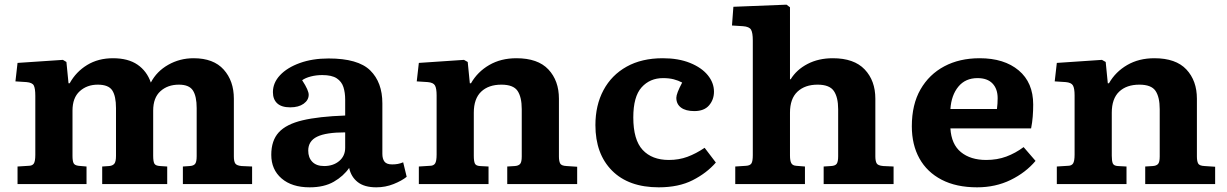

<svg xmlns="http://www.w3.org/2000/svg" viewBox="-20 -787 5245 821"><path d="M55 0V-75L102 -78Q118 -78 124.5 -87.5Q131 -97 131 -125V-377Q131 -409 124.5 -421.5Q118 -434 93 -436L46 -439L55 -518L249 -531L264 -522L273 -431H278Q305 -480 352.5 -509Q400 -538 463 -538Q528 -538 568 -510.5Q608 -483 625 -434Q650 -482 699.5 -510Q749 -538 808 -538Q893 -538 936.5 -489.5Q980 -441 980 -365V-118Q980 -97 986 -88Q992 -79 1013 -77L1058 -75V0H762V-75L791 -77Q808 -78 814.5 -86.5Q821 -95 821 -119V-325Q821 -375 805 -400Q789 -425 745 -425Q697 -425 666 -397Q635 -369 635 -314V-121Q635 -97 640 -87.5Q645 -78 665 -77L695 -75V0H417V-75L446 -77Q461 -78 468.5 -86.5Q476 -95 476 -120V-325Q476 -376 460 -400.5Q444 -425 398 -425Q352 -425 321 -397Q290 -369 290 -314V-121Q290 -99 294.5 -89.5Q299 -80 316 -78L350 -75V0Z M1304 14Q1228 14 1184 -24Q1140 -62 1140 -125Q1140 -186 1172 -221Q1204 -256 1273.5 -272.5Q1343 -289 1456 -293V-361Q1456 -391 1448.5 -414.5Q1441 -438 1420 -452Q1399 -466 1358 -466Q1332 -466 1309 -460Q1286 -454 1272 -444Q1287 -421 1293.5 -406Q1300 -391 1300 -382Q1300 -359 1278.5 -343.5Q1257 -328 1221 -328Q1184 -328 1165.5 -345Q1147 -362 1147 -393Q1147 -433 1177.5 -465.5Q1208 -498 1262 -517.5Q1316 -537 1385 -537Q1511 -537 1563 -486Q1615 -435 1615 -345V-129Q1615 -108 1624 -96Q1633 -84 1657 -84Q1670 -84 1681 -86Q1692 -88 1704 -93L1719 -31Q1698 -14 1663 0Q1628 14 1589 14Q1538 14 1509.5 -8.5Q1481 -31 1473 -69Q1449 -34 1407.5 -10Q1366 14 1304 14ZM1366 -77Q1405 -77 1430.5 -98.5Q1456 -120 1456 -155V-221Q1374 -221 1336 -202.5Q1298 -184 1298 -143Q1298 -113 1315.5 -95Q1333 -77 1366 -77Z M1771 0V-75L1818 -78Q1834 -78 1840.5 -88Q1847 -98 1847 -126V-379Q1847 -409 1840 -421.5Q1833 -434 1809 -436L1762 -439L1771 -518L1964 -531L1980 -522L1989 -431H1994Q2022 -480 2072 -509Q2122 -538 2188 -538Q2280 -538 2325 -490Q2370 -442 2370 -365V-118Q2370 -99 2375 -88.5Q2380 -78 2403 -77L2448 -74V0H2149V-75L2181 -77Q2197 -78 2204 -86Q2211 -94 2211 -118V-320Q2211 -372 2193 -398.5Q2175 -425 2124 -425Q2069 -425 2037.5 -395Q2006 -365 2006 -305V-121Q2006 -98 2010.5 -88Q2015 -78 2032 -77L2069 -75V0Z M2797 14Q2668 14 2597 -57.5Q2526 -129 2526 -252Q2526 -337 2560.5 -401.5Q2595 -466 2659.5 -502Q2724 -538 2814 -538Q2881 -538 2930.5 -518Q2980 -498 3006.5 -465.5Q3033 -433 3033 -395Q3033 -361 3012 -336.5Q2991 -312 2949 -312Q2912 -312 2892 -327Q2872 -342 2872 -369Q2872 -387 2897 -434Q2880 -443 2860.5 -448Q2841 -453 2815 -453Q2759 -453 2723.5 -413.5Q2688 -374 2688 -285Q2688 -189 2728 -146Q2768 -103 2840 -103Q2883 -103 2919.5 -116.5Q2956 -130 2993 -155L3041 -92Q3002 -47 2942 -16.5Q2882 14 2797 14Z M3124 0V-75L3170 -78Q3187 -79 3193 -88Q3199 -97 3199 -124V-614Q3199 -647 3191.5 -660Q3184 -673 3157 -675L3110 -678L3116 -758L3343 -767L3358 -756V-448H3361Q3386 -489 3433 -513.5Q3480 -538 3541 -538Q3632 -538 3677.5 -490Q3723 -442 3723 -365V-118Q3723 -100 3728 -89.5Q3733 -79 3757 -77L3801 -75V0H3502V-75L3533 -77Q3552 -78 3558 -87Q3564 -96 3564 -119V-320Q3564 -371 3545.5 -398Q3527 -425 3476 -425Q3422 -425 3390 -395Q3358 -365 3358 -305V-122Q3358 -100 3363.5 -89.5Q3369 -79 3385 -78L3422 -75V0Z M4158 14Q4069 14 4006.5 -18.5Q3944 -51 3911.5 -109.5Q3879 -168 3879 -247Q3879 -340 3916 -404.5Q3953 -469 4018 -503.5Q4083 -538 4169 -538Q4274 -538 4336 -486Q4398 -434 4398 -340Q4398 -314 4396 -288.5Q4394 -263 4389 -238H4044Q4048 -170 4089 -136.5Q4130 -103 4197 -103Q4244 -103 4283 -117.5Q4322 -132 4357 -158L4408 -99Q4366 -49 4301.5 -17.5Q4237 14 4158 14ZM4044 -321H4243Q4246 -344 4246 -367Q4246 -407 4224 -430Q4202 -453 4160 -453Q4108 -453 4078 -416.5Q4048 -380 4044 -321Z M4499 0V-75L4546 -78Q4562 -78 4568.5 -88Q4575 -98 4575 -126V-379Q4575 -409 4568 -421.5Q4561 -434 4537 -436L4490 -439L4499 -518L4692 -531L4708 -522L4717 -431H4722Q4750 -480 4800 -509Q4850 -538 4916 -538Q5008 -538 5053 -490Q5098 -442 5098 -365V-118Q5098 -99 5103 -88.5Q5108 -78 5131 -77L5176 -74V0H4877V-75L4909 -77Q4925 -78 4932 -86Q4939 -94 4939 -118V-320Q4939 -372 4921 -398.5Q4903 -425 4852 -425Q4797 -425 4765.5 -395Q4734 -365 4734 -305V-121Q4734 -98 4738.5 -88Q4743 -78 4760 -77L4797 -75V0Z"/></svg>

Font: Literata 7pt
Style: Bold
Weight: 700
Designer: Latin by Veronika Burian and Jose Scaglione. Greek by Irene Vlachou. Cyrillic by Vera Evstafieva.
Foundry: TypeTogether
Version: Version 3.002